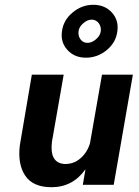

<svg xmlns="http://www.w3.org/2000/svg" viewBox="-20 -772 582 802"><path d="M239 -642Q245 -688 283.5 -720Q322 -752 370 -752Q418 -752 447.5 -719.5Q477 -687 470 -640Q464 -594 425.5 -562.5Q387 -531 339 -531Q291 -531 261.5 -563.5Q232 -596 239 -642ZM343 -593Q362 -592 380.5 -607.5Q399 -623 401 -642Q403 -661 392.5 -675Q382 -689 365 -690Q347 -691 328.5 -675.5Q310 -660 308 -641Q306 -622 316 -608Q326 -594 343 -593ZM197 -180Q186 -91 250 -87Q288 -86 316.5 -111Q345 -136 356 -174L406 -460H535L455 0H326L337 -65Q284 10 195 10Q118 10 85.5 -38Q53 -86 63 -166L113 -460H246Z"/></svg>

Font: Jost* 600 Semi
Style: Italic
Weight: 600
Italic angle: -10°
Version: Version 3.500